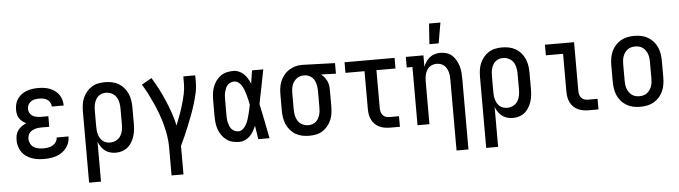

<svg xmlns="http://www.w3.org/2000/svg" viewBox="-54 -993 5109 1445"><g transform="rotate(-5 2500.0 -270.0)"><path d="M247 8Q224 8 200 5Q176 2 153.5 -6Q131 -14 111 -28Q91 -42 77.5 -61.5Q64 -81 57.5 -104.5Q51 -128 51 -151Q51 -171 55.5 -190.5Q60 -210 72 -226Q84 -242 100.5 -253Q117 -264 135 -272Q120 -279 106.5 -289.5Q93 -300 83.5 -314Q74 -328 70.5 -345Q67 -362 67 -379Q67 -401 72.5 -422.5Q78 -444 91 -462.5Q104 -481 122 -494Q140 -507 160.5 -514.5Q181 -522 203 -525Q225 -528 247 -528Q269 -528 290.5 -525Q312 -522 332.5 -514.5Q353 -507 371 -494Q389 -481 401.5 -463.5Q414 -446 420.5 -425Q427 -404 427 -382V-380H337V-381Q337 -396 329 -410.5Q321 -425 308 -433.5Q295 -442 279 -445Q263 -448 247 -448Q231 -448 215 -445Q199 -442 185.5 -433Q172 -424 164.5 -409Q157 -394 157 -378Q157 -361 165 -346.5Q173 -332 187 -324Q201 -316 217.5 -313Q234 -310 250 -310H305V-230H250Q237 -230 224.5 -229Q212 -228 200 -224.5Q188 -221 176.5 -215Q165 -209 156.5 -199.5Q148 -190 144.5 -177.5Q141 -165 141 -153Q141 -134 150 -116.5Q159 -99 175 -89Q191 -79 210 -75.5Q229 -72 247 -72Q266 -72 284 -75Q302 -78 317.5 -87Q333 -96 343 -111.5Q353 -127 353 -145H443Q443 -122 436 -99.5Q429 -77 414.5 -58.5Q400 -40 380.5 -26.5Q361 -13 339 -5.5Q317 2 294 5Q271 8 247 8Z M567 215V-320Q567 -346 570.5 -372.5Q574 -399 584 -423Q594 -447 611 -468Q628 -489 650 -503Q672 -517 698 -522.5Q724 -528 751 -528Q778 -528 804.5 -522.5Q831 -517 854 -503.5Q877 -490 894.5 -469.5Q912 -449 922.5 -424.5Q933 -400 937 -373.5Q941 -347 941 -320V-200Q941 -176 938.5 -151.5Q936 -127 928.5 -103.5Q921 -80 908.5 -59Q896 -38 877.5 -22.5Q859 -7 835.5 0.5Q812 8 787 8Q765 8 744 2Q723 -4 706 -17Q689 -30 676.5 -48.5Q664 -67 657 -87V215ZM751 -72Q774 -72 795.5 -82.5Q817 -93 829.5 -112Q842 -131 846.5 -154Q851 -177 851 -200V-320Q851 -343 846.5 -366Q842 -389 829.5 -408Q817 -427 795.5 -437.5Q774 -448 751 -448Q736 -448 721.5 -443.5Q707 -439 695.5 -429.5Q684 -420 676.5 -407Q669 -394 664.5 -379.5Q660 -365 658.5 -350Q657 -335 657 -320V-200Q657 -185 658.5 -170Q660 -155 664.5 -140.5Q669 -126 676.5 -113Q684 -100 695.5 -90.5Q707 -81 721.5 -76.5Q736 -72 751 -72Z M1190 215V0Q1190 -43 1183 -85.5Q1176 -128 1165 -170Q1154 -212 1139 -252.5Q1124 -293 1106.5 -332.5Q1089 -372 1069.5 -410.5Q1050 -449 1027 -485L1103 -528Q1130 -485 1153 -440Q1176 -395 1196 -348.5Q1216 -302 1232.5 -254Q1249 -206 1260 -156Q1275 -194 1289 -232Q1303 -270 1314.5 -309Q1326 -348 1334.5 -387.5Q1343 -427 1343 -468V-520H1433V-468Q1433 -427 1424 -386.5Q1415 -346 1403 -306.5Q1391 -267 1376.5 -228Q1362 -189 1346.5 -151Q1331 -113 1314.5 -75Q1298 -37 1280 0V215Z M1721 8Q1695 8 1670 2Q1645 -4 1624.5 -19Q1604 -34 1589 -55Q1574 -76 1565.5 -100Q1557 -124 1554 -149.5Q1551 -175 1551 -200V-320Q1551 -345 1554 -370.5Q1557 -396 1565.5 -420Q1574 -444 1589 -465Q1604 -486 1624.5 -501Q1645 -516 1670 -522Q1695 -528 1721 -528Q1743 -528 1763.5 -519Q1784 -510 1799.5 -495Q1815 -480 1826.5 -461Q1838 -442 1847 -422Q1851 -447 1854.5 -471.5Q1858 -496 1862 -520H1947Q1934 -456 1922 -391.5Q1910 -327 1896 -263Q1910 -198 1923 -132Q1936 -66 1949 0H1864Q1860 -26 1856 -51.5Q1852 -77 1848 -103Q1839 -82 1828 -62.5Q1817 -43 1801 -27Q1785 -11 1764 -1.5Q1743 8 1721 8ZM1721 -72Q1740 -72 1755 -85.5Q1770 -99 1779.5 -116Q1789 -133 1795 -151.5Q1801 -170 1806 -188.5Q1811 -207 1815 -226Q1819 -245 1823 -264Q1819 -282 1815 -300.5Q1811 -319 1806 -337Q1801 -355 1794.5 -373Q1788 -391 1779 -407Q1770 -423 1754.5 -435.5Q1739 -448 1721 -448Q1707 -448 1693.5 -442.5Q1680 -437 1670.5 -426.5Q1661 -416 1655.5 -403Q1650 -390 1646.5 -376Q1643 -362 1642 -348Q1641 -334 1641 -320V-200Q1641 -186 1642 -172Q1643 -158 1646.5 -144Q1650 -130 1655.5 -117Q1661 -104 1670.5 -93.5Q1680 -83 1693.5 -77.5Q1707 -72 1721 -72Z M2249 8Q2222 8 2195.5 2.5Q2169 -3 2146 -16.5Q2123 -30 2105.5 -50.5Q2088 -71 2077.5 -95.5Q2067 -120 2063 -146.5Q2059 -173 2059 -200V-320Q2059 -346 2062.5 -371.5Q2066 -397 2076 -420.5Q2086 -444 2102 -464.5Q2118 -485 2139.5 -499Q2161 -513 2185.5 -520.5Q2210 -528 2236 -528H2250L2489 -520V-440L2377 -444Q2391 -433 2402 -419Q2413 -405 2420.5 -389Q2428 -373 2430.5 -355.5Q2433 -338 2433 -320V-200Q2433 -174 2429.5 -147.5Q2426 -121 2416 -97Q2406 -73 2389 -52Q2372 -31 2350 -17Q2328 -3 2302 2.5Q2276 8 2249 8ZM2249 -72Q2264 -72 2278.5 -76.5Q2293 -81 2304.5 -90.5Q2316 -100 2323.5 -113Q2331 -126 2335.5 -140.5Q2340 -155 2341.5 -170Q2343 -185 2343 -200V-320Q2343 -341 2339.5 -362.5Q2336 -384 2326 -403Q2316 -422 2297.5 -434Q2279 -446 2257 -448H2243Q2228 -448 2214 -442.5Q2200 -437 2188.5 -427.5Q2177 -418 2169 -405.5Q2161 -393 2156.5 -378.5Q2152 -364 2150.5 -349.5Q2149 -335 2149 -320V-200Q2149 -177 2153.5 -154Q2158 -131 2170.5 -112Q2183 -93 2204.5 -82.5Q2226 -72 2249 -72Z M2860 0Q2839 0 2818.5 -3.5Q2798 -7 2779 -16Q2760 -25 2745 -40Q2730 -55 2721 -74Q2712 -93 2708.5 -113.5Q2705 -134 2705 -155V-440H2561V-520H2939V-440H2795V-155Q2795 -141 2798 -127Q2801 -113 2810 -101.5Q2819 -90 2832.5 -85Q2846 -80 2860 -80H2934V0Z M3343 215V-320Q3343 -335 3341.5 -350Q3340 -365 3336 -379Q3332 -393 3324.5 -406.5Q3317 -420 3305.5 -429.5Q3294 -439 3279.5 -443.5Q3265 -448 3250 -448Q3235 -448 3220.5 -443.5Q3206 -439 3194.5 -429.5Q3183 -420 3175.5 -406.5Q3168 -393 3164 -379Q3160 -365 3158.5 -350Q3157 -335 3157 -320V0H3067V-440H3024V-520H3157V-433Q3164 -453 3176 -471Q3188 -489 3205 -502.5Q3222 -516 3243.5 -522Q3265 -528 3286 -528Q3310 -528 3333.5 -520.5Q3357 -513 3374.5 -496.5Q3392 -480 3403.5 -459Q3415 -438 3422 -415Q3429 -392 3431 -368Q3433 -344 3433 -320V215ZM3209 -600 3220 -755H3306L3279 -600Z M3567 215V-320Q3567 -346 3570.5 -372.5Q3574 -399 3584 -423Q3594 -447 3611 -468Q3628 -489 3650 -503Q3672 -517 3698 -522.5Q3724 -528 3751 -528Q3778 -528 3804.5 -522.5Q3831 -517 3854 -503.5Q3877 -490 3894.5 -469.5Q3912 -449 3922.5 -424.5Q3933 -400 3937 -373.5Q3941 -347 3941 -320V-200Q3941 -176 3938.5 -151.5Q3936 -127 3928.5 -103.5Q3921 -80 3908.5 -59Q3896 -38 3877.5 -22.5Q3859 -7 3835.5 0.5Q3812 8 3787 8Q3765 8 3744 2Q3723 -4 3706 -17Q3689 -30 3676.5 -48.5Q3664 -67 3657 -87V215ZM3751 -72Q3774 -72 3795.5 -82.5Q3817 -93 3829.5 -112Q3842 -131 3846.5 -154Q3851 -177 3851 -200V-320Q3851 -343 3846.5 -366Q3842 -389 3829.5 -408Q3817 -427 3795.5 -437.5Q3774 -448 3751 -448Q3736 -448 3721.5 -443.5Q3707 -439 3695.5 -429.5Q3684 -420 3676.5 -407Q3669 -394 3664.5 -379.5Q3660 -365 3658.5 -350Q3657 -335 3657 -320V-200Q3657 -185 3658.5 -170Q3660 -155 3664.5 -140.5Q3669 -126 3676.5 -113Q3684 -100 3695.5 -90.5Q3707 -81 3721.5 -76.5Q3736 -72 3751 -72Z M4360 0Q4339 0 4318.5 -3.5Q4298 -7 4279 -16Q4260 -25 4245 -40Q4230 -55 4221 -74Q4212 -93 4208.5 -113.5Q4205 -134 4205 -155V-440H4075V-520H4295V-155Q4295 -141 4298 -127Q4301 -113 4310 -101.5Q4319 -90 4332.5 -85Q4346 -80 4360 -80H4434V0Z M4750 8Q4723 8 4696.5 2.5Q4670 -3 4647 -16.5Q4624 -30 4606 -50.5Q4588 -71 4577.5 -95.5Q4567 -120 4563 -146.5Q4559 -173 4559 -200V-320Q4559 -347 4563 -373.5Q4567 -400 4577.5 -424.5Q4588 -449 4606 -469.5Q4624 -490 4647 -503.5Q4670 -517 4696.5 -522.5Q4723 -528 4750 -528Q4777 -528 4803.5 -522.5Q4830 -517 4853 -503.5Q4876 -490 4894 -469.5Q4912 -449 4922.5 -424.5Q4933 -400 4937 -373.5Q4941 -347 4941 -320V-200Q4941 -173 4937 -146.5Q4933 -120 4922.5 -95.5Q4912 -71 4894 -50.5Q4876 -30 4853 -16.5Q4830 -3 4803.5 2.5Q4777 8 4750 8ZM4750 -72Q4765 -72 4780.5 -76Q4796 -80 4808 -89.5Q4820 -99 4829 -112Q4838 -125 4843 -139.5Q4848 -154 4849.5 -169.5Q4851 -185 4851 -200V-320Q4851 -335 4849.5 -350.5Q4848 -366 4843 -380.5Q4838 -395 4829 -408Q4820 -421 4808 -430.5Q4796 -440 4780.5 -444Q4765 -448 4750 -448Q4735 -448 4719.5 -444Q4704 -440 4692 -430.5Q4680 -421 4671 -408Q4662 -395 4657 -380.5Q4652 -366 4650.5 -350.5Q4649 -335 4649 -320V-200Q4649 -185 4650.5 -169.5Q4652 -154 4657 -139.5Q4662 -125 4671 -112Q4680 -99 4692 -89.5Q4704 -80 4719.5 -76Q4735 -72 4750 -72Z"/></g></svg>

Font: Iosevka Curly Slab Medium
Style: Regular
Weight: 500
Monospace: yes
Designer: Belleve Invis
Foundry: Belleve Invis
Version: Version 22.1.2; ttfautohint (v1.8.4)